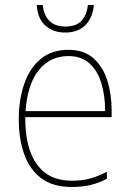

<svg xmlns="http://www.w3.org/2000/svg" viewBox="-20 -737 521 767"><path d="M253 -538Q315 -538 353 -504.5Q391 -471 408.5 -416Q426 -361 426 -295V-269H81Q80 -146 127.5 -80.5Q175 -15 266 -15Q306 -15 337 -23Q368 -31 407 -51V-23Q375 -6 341.5 2Q308 10 266 10Q192 10 145.5 -24.5Q99 -59 77 -120Q55 -181 55 -261Q55 -338 76.5 -401Q98 -464 142 -501Q186 -538 253 -538ZM253 -513Q181 -513 135.5 -457.5Q90 -402 82 -293H400Q400 -356 384.5 -406Q369 -456 336.5 -484.5Q304 -513 253 -513ZM355 -717Q350 -665 320.5 -636Q291 -607 241 -607Q192 -607 161 -635Q130 -663 127 -717H151Q154 -678 176.5 -654.5Q199 -631 241 -631Q285 -631 306 -654.5Q327 -678 331 -717Z"/></svg>

Font: Noto Sans SemiCondensed Thin
Style: Regular
Weight: 100
Width: 4
Designer: Monotype Design Team
Foundry: Monotype Imaging Inc.
Version: Version 2.013; ttfautohint (v1.8.4.7-5d5b)